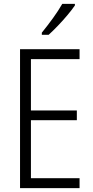

<svg xmlns="http://www.w3.org/2000/svg" viewBox="-20 -967 480 987"><path d="M389 0H83V-714H389V-663H139V-399H375V-349H139V-51H389ZM365 -939Q350 -917 326.5 -889Q303 -861 277 -834Q251 -807 230 -788H195V-799Q225 -836 252.5 -874Q280 -912 300 -947H365Z"/></svg>

Font: Noto Sans Sinhala Condensed Light
Style: Regular
Weight: 300
Width: 3
Designer: Jelle Bosma - Monotype Design Team
Foundry: Monotype Imaging Inc.
Version: Version 2.006; ttfautohint (v1.8.4.7-5d5b)